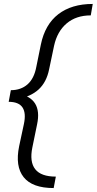

<svg xmlns="http://www.w3.org/2000/svg" viewBox="-20 -731 490 973"><path d="M252 222Q144 222 100 167Q56 112 77 10L101 -102Q113 -158 94 -186.5Q75 -215 24 -215L35 -274Q86 -274 119.5 -303.5Q153 -333 164 -392L187 -505Q208 -607 275.5 -659Q343 -711 450 -711L440 -653Q366 -653 318 -612.5Q270 -572 254 -499L229 -380Q216 -315 176 -278Q136 -241 68 -229L71 -257Q134 -245 158 -206Q182 -167 168 -101L144 16Q129 89 158.5 126.5Q188 164 263 164Z"/></svg>

Font: Ysabeau Infant Medium
Style: Italic
Weight: 500
Italic angle: -12°
Designer: Christian Thalmann (Catharsis Fonts)
Version: Version 2.001;gftools[0.9.30]; featfreeze: ss01,ss02,lnum